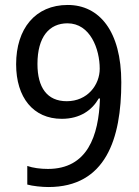

<svg xmlns="http://www.w3.org/2000/svg" viewBox="-20 -744 560 774"><path d="M469 -412C469 -619 380 -724 253 -724C122 -724 45 -628 45 -485C45 -351 114 -265 229 -265C303 -265 351 -300 378 -347H383C378 -195 332 -63 173 -63C143 -63 113 -67 90 -75V0C111 6 149 10 175 10C406 10 469 -184 469 -412ZM252 -650C344 -650 382 -546 382 -467C382 -402 333 -336 249 -336C170 -336 131 -391 131 -486C131 -596 179 -650 252 -650Z"/></svg>

Font: Noto Sans Lao SemiCondensed
Style: Regular
Weight: 400
Width: 4
Designer: Monotype Design Team
Foundry: Monotype Imaging Inc.
Version: Version 2.003